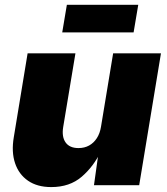

<svg xmlns="http://www.w3.org/2000/svg" viewBox="-20 -760 685 788"><path d="M190.4 7.8Q132.8 7.8 95 -18.3Q57.1 -44.4 41.7 -90.6Q26.4 -136.7 36.6 -196.8L93.3 -541H289.6L239.3 -238.3Q232.9 -198.2 249.3 -175.3Q265.6 -152.3 302.2 -152.3Q326.7 -152.3 345.7 -162.8Q364.7 -173.3 377.4 -192.9Q390.1 -212.4 394.5 -239.7L444.3 -541H640.6L551.3 0H365.7L385.3 -140.1H394.5Q364.7 -77.1 315.4 -34.7Q266.1 7.8 190.4 7.8ZM547.4 -740.2 528.3 -627H235.4L254.4 -740.2Z"/></svg>

Font: Inter 17pt Black
Style: Italic
Weight: 900
Italic angle: -9.3988°
Version: Version 4.001;git-66647c0bb